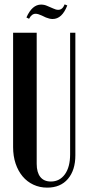

<svg xmlns="http://www.w3.org/2000/svg" viewBox="-20 -849 399 879"><path d="M148 -699V-99Q148 -60 164.5 -39Q181 -18 213 -18Q253 -18 277 -51Q301 -84 301 -143V-699H325V-138Q325 -70 291 -30Q257 10 196 10Q162 10 133 -3.5Q104 -17 83.5 -41.5Q63 -66 51.5 -100Q40 -134 40 -176V-699ZM113 -763 101 -769Q127 -828 168 -828Q183 -828 196 -822L224 -810Q236 -804 247 -804Q266 -804 276 -829L288 -824Q264 -762 221 -762Q213 -762 205.5 -764Q198 -766 190 -769L171 -778Q154 -786 143 -786Q125 -786 113 -763Z"/></svg>

Font: Moniqa Extra Bold Narrow Heading
Style: Regular
Weight: 800
Width: 4
Designer: Rajesh Rajput
Foundry: Rajesh Rajput
Version: Version 1.000;December 15, 2022;FontCreator 14.0.0.2794 32-b